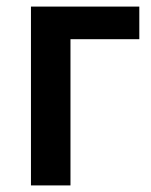

<svg xmlns="http://www.w3.org/2000/svg" viewBox="-20 -563 459 583"><path d="M74 0V-543H403V-444H194V0Z"/></svg>

Font: Noto Sans SemiCondensed SemiBold
Style: Regular
Weight: 600
Width: 4
Designer: Monotype Design Team
Foundry: Monotype Imaging Inc.
Version: Version 2.013; ttfautohint (v1.8.4.7-5d5b)